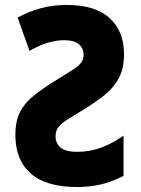

<svg xmlns="http://www.w3.org/2000/svg" viewBox="-20 -744 570 774"><path d="M291 10Q166 10 104 -44.5Q42 -99 42 -200Q42 -257 61.5 -294Q81 -331 119 -361Q157 -391 213 -425Q251 -448 274 -463Q297 -478 307 -491Q317 -504 317 -523Q317 -550 297.5 -566Q278 -582 238 -582Q210 -582 175.5 -572.5Q141 -563 99 -539L51 -673Q97 -698 145 -711Q193 -724 250 -724Q364 -724 422 -671Q480 -618 480 -525Q480 -471 461 -433Q442 -395 407 -365.5Q372 -336 323 -306Q283 -281 256.5 -265Q230 -249 217 -233.5Q204 -218 204 -194Q204 -168 223 -150Q242 -132 293 -132Q341 -132 386.5 -148.5Q432 -165 478 -197V-35Q429 -10 384 0Q339 10 291 10Z"/></svg>

Font: Noto Sans Mono Condensed Black
Style: Regular
Weight: 900
Width: 3
Designer: Monotype Design Team
Foundry: Monotype Imaging Inc.
Version: Version 2.014